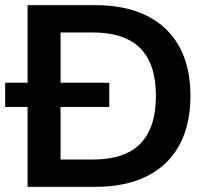

<svg xmlns="http://www.w3.org/2000/svg" viewBox="-30 -725 812 745"><path d="M77 0V-705H339Q457 -705 539.5 -664Q622 -623 665.5 -544.5Q709 -466 709 -353Q709 -240 665.5 -161Q622 -82 539.5 -41Q457 0 339 0ZM205 -106H331Q454 -106 514.5 -167.5Q575 -229 575 -353Q575 -477 514 -538Q453 -599 331 -599H205ZM-10 -310V-404H394V-310Z"/></svg>

Font: Nunito Sans 12pt ExtraLight
Style: Regular
Weight: 200
Designer: Vernon Adams
Foundry: Vernon Adams
Version: Version 3.101;gftools[0.9.27]